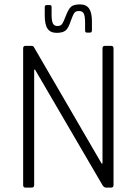

<svg xmlns="http://www.w3.org/2000/svg" viewBox="-20 -851 619 871"><path d="M183 -780V-819Q183 -828 192 -828H206Q214 -828 214 -819V-786Q214 -756 220 -744.5Q226 -733 240.5 -733Q255 -733 261.5 -742Q268 -751 279.5 -781Q291 -811 303 -821Q315 -831 343 -831Q371 -831 384 -812.5Q397 -794 397 -754V-713Q397 -703 388 -703H374Q366 -703 366 -713V-747Q366 -778 360 -789.5Q354 -801 339 -801Q324 -801 318.5 -794Q313 -787 309 -776.5Q305 -766 304.5 -765Q304 -764 303.5 -762Q303 -760 302 -759Q291 -724 278 -713Q265 -702 237 -702Q209 -702 196 -720.5Q183 -739 183 -780ZM124 0H95Q85 0 85 -12V-631Q85 -643 95 -643H122Q131 -643 134 -637L441 -109H445V-631Q445 -643 456 -643H484Q495 -643 495 -631V-12Q495 0 484 0H461Q452 0 445 -11L139 -535H135V-12Q135 0 124 0Z"/></svg>

Font: Rajdhani
Style: Regular
Weight: 400
Designer: Satya Rajpurohit, Jyotish Sonowal
Foundry: Indian Type Foundry
Version: Version 1.201 February 1, 2022